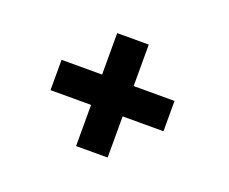

<svg xmlns="http://www.w3.org/2000/svg" viewBox="-71 -526 695 583"><g transform="rotate(20 276.0 -234.5)"><path d="M321 -417V-283H453V-185H321V-52H219V-185H88V-283H219V-417Z"/></g></svg>

Font: Josefin Sans SemiBold
Style: Regular
Weight: 600
Designer: Santiago Orozco
Foundry: Typemade
Version: Version 2.000